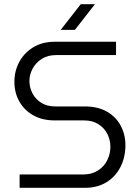

<svg xmlns="http://www.w3.org/2000/svg" viewBox="-20 -900 668 920"><path d="M74 0V-64H379Q420 -64 449.5 -83Q479 -102 494 -132.5Q509 -163 509 -196Q509 -229 494.5 -258Q480 -287 451.5 -305Q423 -323 383 -323H243Q183 -323 139.5 -347.5Q96 -372 72.5 -414Q49 -456 49 -508Q49 -560 72.5 -603.5Q96 -647 139.5 -673.5Q183 -700 243 -700H536V-636H248Q209 -636 180.5 -618Q152 -600 136.5 -571.5Q121 -543 121 -512Q121 -481 135.5 -453Q150 -425 177.5 -407.5Q205 -390 245 -390H386Q449 -390 492.5 -365Q536 -340 558.5 -297.5Q581 -255 581 -204Q581 -147 557.5 -100.5Q534 -54 490.5 -27Q447 0 386 0ZM271 -757 367 -880H435L339 -757Z"/></svg>

Font: MuseoModerno Thin Light
Style: Regular
Weight: 300
Version: Version 1.003